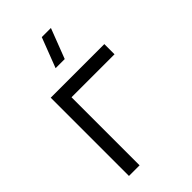

<svg xmlns="http://www.w3.org/2000/svg" viewBox="-236 -858 937 937"><g transform="rotate(-45 232.5 -390.0)"><path d="M251.7 -625H188.7L248.3 -780H311.3ZM70 0V-540H440V-469.7H143.3V0Z"/></g></svg>

Font: Manrope
Style: Regular
Weight: 400
Designer: Mikhail Sharanda
Foundry: Mikhail Sharanda
Version: Version 4.503